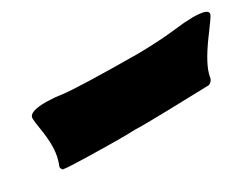

<svg xmlns="http://www.w3.org/2000/svg" viewBox="-33 -397 764 585"><g transform="rotate(-30 349.0 -104.5)"><path d="M269 0Q235.4 0 163.3 -1.5Q91.3 -2.9 73.2 -5.9Q69.8 -6.8 68.8 -10.7Q66.9 -12.7 66.9 -16.1Q66.9 -18.1 67.9 -21Q69.8 -23.9 73.7 -37.6Q80.1 -58.6 80.1 -86.9Q80.1 -113.3 74.7 -146Q69.8 -174.8 69.8 -186Q69.8 -189 70.3 -190.9Q75.7 -209.5 130.9 -209.5Q159.7 -209 184.1 -205.1Q236.8 -198.2 449.2 -196.8Q523.9 -197.8 585.9 -205.1Q614.7 -209 645.5 -209.5Q698.2 -209.5 698.2 -193.8Q698.2 -192.4 697.8 -190.9Q695.8 -183.6 667.5 -146Q615.7 -77.6 604 -37.6Q601.6 -29.8 600.6 -22Q598.1 -14.2 593.3 -10.7Q589.8 -6.8 585.4 -5.9Q407.7 -0.5 346.7 -0.5Q329.6 -0.5 321.8 -1Q302.7 0 269 0Z"/></g></svg>

Font: Weird Comic
Style: Italic
Weight: 400
Italic angle: -16°
Designer: GGBotNet
Foundry: GGBotNet
Version: 0.80